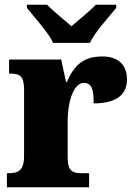

<svg xmlns="http://www.w3.org/2000/svg" viewBox="-20 -786 567 806"><path d="M203 -606H358C377 -651 438 -715 468 -753V-766H382C362 -744 308 -700 280 -676C252 -700 198 -744 178 -766H93V-753C122 -715 183 -651 203 -606ZM9 0H354V-59H321C286 -59 264 -67 264 -126V-278C264 -356 288 -438 332 -438C367 -438 373 -407 373 -352C456 -352 513 -380 513 -452C513 -507 483 -549 410 -549C336 -549 293 -518 261 -442H257L237 -536H18V-477H22C63 -477 81 -468 81 -409V-131C81 -68 56 -59 14 -59H9Z"/></svg>

Font: Noto Serif Ethiopic SemiCondensed Black
Style: Regular
Weight: 900
Width: 4
Designer: Monotype Design Team
Foundry: Monotype Imaging Inc.
Version: Version 2.102